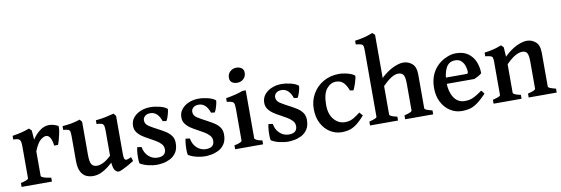

<svg xmlns="http://www.w3.org/2000/svg" viewBox="-54 -1109 4428 1515"><g transform="rotate(-10 2160.5 -351.5)"><path d="M391.6 -423.8Q395.5 -420.9 394 -402.8Q392.6 -384.8 387.2 -359.9Q381.8 -335 375.5 -312Q369.1 -289.1 363.3 -276.4H332.5Q329.1 -314 316.2 -338.1Q303.2 -362.3 281.7 -362.3Q263.7 -362.3 237.8 -341.6Q211.9 -320.8 186 -256.8V-59.1Q186 -52.2 204.6 -44.7Q223.1 -37.1 266.1 -31.2V0H22.9V-31.2Q84.5 -44.9 84.5 -59.1V-308.6Q84.5 -339.4 81.3 -351.1Q78.1 -362.8 73.7 -367.2Q67.9 -373.5 58.1 -376Q48.3 -378.4 22.9 -379.9V-409.2Q68.8 -416.5 96.9 -423.6Q125 -430.7 160.2 -443.4L179.2 -424.8L185.1 -350.1Q210 -389.2 245.4 -416.3Q280.8 -443.4 320.3 -443.4Q337.4 -443.4 356.2 -438.2Q375 -433.1 391.6 -423.8Z M924.8 -48.8Q902.3 -34.2 876.2 -19.8Q850.1 -5.4 828.9 4.2Q807.6 13.7 799.8 13.7Q783.7 13.7 770.5 -2.2Q757.3 -18.1 752.9 -65.4Q714.8 -31.2 686.5 -14.4Q658.2 2.4 636.2 8.1Q614.3 13.7 594.7 13.7Q566.4 13.7 540.3 2.2Q514.2 -9.3 497.6 -40.3Q481 -71.3 481 -128.9V-320.3Q481 -349.6 478.3 -362.3Q475.6 -375 463.6 -379.2Q451.7 -383.3 424.3 -386.2V-416Q467.8 -419.9 498.8 -425.5Q529.8 -431.2 566.4 -443.4L582.5 -422.9V-157.2Q582.5 -98.6 596.9 -79.8Q611.3 -61 638.7 -61Q659.7 -61 687.3 -73.5Q714.8 -85.9 752.9 -121.1V-320.3Q752.9 -347.7 749.3 -361.3Q745.6 -375 732.7 -379.9Q719.7 -384.8 691.4 -386.2V-416Q734.9 -419.9 770.8 -427.5Q806.6 -435.1 837.9 -443.4L854.5 -422.9V-128.4Q854.5 -100.1 856.7 -87.4Q858.9 -74.7 865.2 -70.3Q870.1 -66.4 880.9 -68.6Q891.6 -70.8 914.6 -81.1Z M1280.8 -130.9Q1280.8 -82 1260.5 -53Q1240.2 -23.9 1210.7 -9.5Q1181.2 4.9 1151.9 9.3Q1122.6 13.7 1104 13.7Q1076.2 13.7 1039.8 5.6Q1003.4 -2.4 973.1 -20Q969.2 -22.5 968 -46.1Q966.8 -69.8 968.5 -99.6Q970.2 -129.4 976.1 -150.4L1009.8 -145.5Q1017.6 -98.1 1048.8 -69.6Q1080.1 -41 1121.1 -41Q1188 -41 1188 -96.7Q1188 -121.1 1171.9 -139.2Q1155.8 -157.2 1130.6 -172.1Q1105.5 -187 1077.6 -202.1Q1051.8 -215.3 1027.6 -231.7Q1003.4 -248 987.8 -269.8Q972.2 -291.5 972.2 -320.8Q972.2 -358.9 994.9 -386.5Q1017.6 -414.1 1053.7 -428.7Q1089.8 -443.4 1129.9 -443.4Q1167 -443.4 1205.3 -433.8Q1243.7 -424.3 1264.2 -407.7Q1267.6 -404.8 1263.7 -385.3Q1259.8 -365.7 1252.4 -344.2Q1245.1 -322.8 1238.3 -313.5L1209.5 -317.4Q1182.6 -396.5 1123.5 -396.5Q1095.2 -396.5 1079.8 -382.3Q1064.5 -368.2 1064.5 -349.1Q1064.5 -319.3 1093.3 -300.8Q1122.1 -282.2 1168.5 -258.3Q1194.8 -244.6 1220.7 -228.3Q1246.6 -211.9 1263.7 -188.7Q1280.8 -165.5 1280.8 -130.9Z M1668 -130.9Q1668 -82 1647.7 -53Q1627.4 -23.9 1597.9 -9.5Q1568.4 4.9 1539.1 9.3Q1509.8 13.7 1491.2 13.7Q1463.4 13.7 1427 5.6Q1390.6 -2.4 1360.4 -20Q1356.4 -22.5 1355.2 -46.1Q1354 -69.8 1355.7 -99.6Q1357.4 -129.4 1363.3 -150.4L1397 -145.5Q1404.8 -98.1 1436 -69.6Q1467.3 -41 1508.3 -41Q1575.2 -41 1575.2 -96.7Q1575.2 -121.1 1559.1 -139.2Q1543 -157.2 1517.8 -172.1Q1492.7 -187 1464.8 -202.1Q1439 -215.3 1414.8 -231.7Q1390.6 -248 1375 -269.8Q1359.4 -291.5 1359.4 -320.8Q1359.4 -358.9 1382.1 -386.5Q1404.8 -414.1 1440.9 -428.7Q1477.1 -443.4 1517.1 -443.4Q1554.2 -443.4 1592.5 -433.8Q1630.9 -424.3 1651.4 -407.7Q1654.8 -404.8 1650.9 -385.3Q1647 -365.7 1639.6 -344.2Q1632.3 -322.8 1625.5 -313.5L1596.7 -317.4Q1569.8 -396.5 1510.7 -396.5Q1482.4 -396.5 1467 -382.3Q1451.7 -368.2 1451.7 -349.1Q1451.7 -319.3 1480.5 -300.8Q1509.3 -282.2 1555.7 -258.3Q1582 -244.6 1607.9 -228.3Q1633.8 -211.9 1650.9 -188.7Q1668 -165.5 1668 -130.9Z M1913.1 -582.5Q1913.1 -552.2 1892.6 -533Q1872.1 -513.7 1841.3 -513.7Q1816.9 -513.7 1800 -525.9Q1783.2 -538.1 1783.2 -563.5Q1783.2 -594.2 1804.2 -613.3Q1825.2 -632.3 1855 -632.3Q1878.4 -632.3 1895.8 -620.1Q1913.1 -607.9 1913.1 -582.5ZM1733.9 0V-31.2Q1795.4 -43.5 1795.4 -59.1V-301.3Q1795.4 -333 1792.7 -348.6Q1790 -364.3 1777.1 -370.6Q1764.2 -377 1733.9 -379.9V-409.2Q1771 -415 1805.9 -423.6Q1840.8 -432.1 1870.6 -443.4H1897V-59.1Q1897 -53.7 1910.9 -45.4Q1924.8 -37.1 1958 -31.2V0Z M2332 -130.9Q2332 -82 2311.8 -53Q2291.5 -23.9 2262 -9.5Q2232.4 4.9 2203.1 9.3Q2173.8 13.7 2155.3 13.7Q2127.4 13.7 2091.1 5.6Q2054.7 -2.4 2024.4 -20Q2020.5 -22.5 2019.3 -46.1Q2018.1 -69.8 2019.8 -99.6Q2021.5 -129.4 2027.3 -150.4L2061 -145.5Q2068.8 -98.1 2100.1 -69.6Q2131.3 -41 2172.4 -41Q2239.3 -41 2239.3 -96.7Q2239.3 -121.1 2223.1 -139.2Q2207 -157.2 2181.9 -172.1Q2156.7 -187 2128.9 -202.1Q2103 -215.3 2078.9 -231.7Q2054.7 -248 2039.1 -269.8Q2023.4 -291.5 2023.4 -320.8Q2023.4 -358.9 2046.1 -386.5Q2068.8 -414.1 2105 -428.7Q2141.1 -443.4 2181.2 -443.4Q2218.3 -443.4 2256.6 -433.8Q2294.9 -424.3 2315.4 -407.7Q2318.8 -404.8 2314.9 -385.3Q2311 -365.7 2303.7 -344.2Q2296.4 -322.8 2289.6 -313.5L2260.7 -317.4Q2233.9 -396.5 2174.8 -396.5Q2146.5 -396.5 2131.1 -382.3Q2115.7 -368.2 2115.7 -349.1Q2115.7 -319.3 2144.5 -300.8Q2173.3 -282.2 2219.7 -258.3Q2246.1 -244.6 2272 -228.3Q2297.9 -211.9 2314.9 -188.7Q2332 -165.5 2332 -130.9Z M2772.5 -87.9Q2732.4 -42 2701.4 -20.5Q2670.4 1 2643.1 7.3Q2615.7 13.7 2586.9 13.7Q2538.1 13.7 2495.4 -12.5Q2452.6 -38.6 2426.3 -87.6Q2399.9 -136.7 2399.9 -205.1Q2399.9 -271.5 2431.2 -325.4Q2462.4 -379.4 2517.8 -411.4Q2573.2 -443.4 2644.5 -443.4Q2664.6 -443.4 2689.5 -438.7Q2714.4 -434.1 2736.1 -426Q2757.8 -418 2768.1 -406.7Q2769 -400.9 2765.6 -385.5Q2762.2 -370.1 2756.3 -351.6Q2750.5 -333 2744.1 -317.4Q2737.8 -301.8 2733.9 -295.4L2706.1 -299.8Q2692.4 -339.4 2669.9 -363.3Q2647.5 -387.2 2608.4 -387.2Q2566.4 -387.2 2533.9 -347.7Q2501.5 -308.1 2501.5 -219.2Q2501.5 -145 2537.8 -102.5Q2574.2 -60.1 2625.5 -60.1Q2642.6 -60.1 2658.4 -63.2Q2674.3 -66.4 2695.3 -78.1Q2716.3 -89.8 2749 -115.2Z M3096.2 0V-31.2Q3129.4 -39.6 3143.6 -46.1Q3157.7 -52.7 3157.7 -59.1V-270.5Q3157.7 -326.2 3145.3 -345.2Q3132.8 -364.3 3104.5 -364.3Q3077.1 -364.3 3045.9 -344.2Q3014.6 -324.2 2978 -287.1V-59.1Q2978 -43.9 3039.1 -31.2V0H2814.9V-31.2Q2845.2 -39.1 2860.8 -45.2Q2876.5 -51.3 2876.5 -59.1V-588.4Q2876.5 -614.3 2873.3 -625.7Q2870.1 -637.2 2857.4 -641.6Q2844.7 -646 2814.9 -649.4V-679.2Q2864.3 -686 2895 -694.1Q2925.8 -702.1 2958 -715.8L2978 -697.8V-352.1Q3027.8 -398.4 3075.2 -420.9Q3122.6 -443.4 3158.2 -443.4Q3197.8 -443.4 3228.5 -417.2Q3259.3 -391.1 3259.3 -328.6V-59.1Q3259.3 -52.7 3272 -46.6Q3284.7 -40.5 3320.8 -31.2V0Z M3750 -254.4Q3742.2 -245.1 3722.9 -234.6Q3703.6 -224.1 3689 -218.3H3415.5L3416 -268.1H3630.4Q3640.6 -268.1 3644.3 -271.5Q3647.9 -274.9 3647.9 -284.7Q3647.9 -302.7 3640.6 -327.4Q3633.3 -352.1 3615.2 -370.8Q3597.2 -389.6 3564.5 -389.6Q3513.7 -389.6 3490.7 -344.7Q3467.8 -299.8 3467.8 -227.1Q3467.8 -156.2 3498.5 -108.2Q3529.3 -60.1 3586.4 -60.1Q3605.5 -60.1 3623.8 -63.7Q3642.1 -67.4 3665.8 -79.6Q3689.5 -91.8 3725.1 -117.7Q3731 -114.3 3738.3 -104Q3745.6 -93.8 3747.6 -89.8Q3705.6 -46.4 3674.6 -24.2Q3643.6 -2 3614.5 5.9Q3585.4 13.7 3550.3 13.7Q3499 13.7 3456.5 -13.4Q3414.1 -40.5 3388.7 -89.4Q3363.3 -138.2 3363.3 -203.1Q3363.3 -332 3459 -401.9Q3482.4 -418.5 3514.9 -430.9Q3547.4 -443.4 3580.1 -443.4Q3640.1 -443.4 3677.5 -416Q3714.8 -388.7 3732.4 -345.5Q3750 -302.2 3750 -254.4Z M4085.9 0V-31.2Q4119.1 -39.6 4133.3 -46.1Q4147.5 -52.7 4147.5 -59.1V-275.9Q4147.5 -327.6 4136.2 -345.9Q4125 -364.3 4097.2 -364.3Q4074.2 -364.3 4043 -347.9Q4011.7 -331.5 3967.8 -287.1V-59.1Q3967.8 -43.9 4028.8 -31.2V0H3804.7V-31.2Q3835 -39.1 3850.6 -45.2Q3866.2 -51.3 3866.2 -59.1V-320.3Q3866.2 -344.2 3863.3 -355.7Q3860.4 -367.2 3847.7 -371.8Q3835 -376.5 3804.7 -379.9V-409.2Q3845.7 -414.1 3877.9 -422.4Q3910.2 -430.7 3941.9 -443.4L3960.9 -424.8L3965.8 -348.1Q4016.1 -397.5 4064.2 -420.4Q4112.3 -443.4 4147.9 -443.4Q4187.5 -443.4 4218.3 -417.2Q4249 -391.1 4249 -328.6V-59.1Q4249 -52.7 4261.7 -46.6Q4274.4 -40.5 4310.5 -31.2V0Z"/></g></svg>

Font: Namdhinggo SemiBold
Style: Regular
Weight: 600
Designer: Victor Gaultney
Foundry: SIL International
Version: Version 3.001